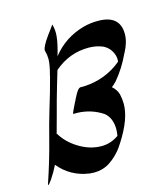

<svg xmlns="http://www.w3.org/2000/svg" viewBox="-90 -603 594 695"><g transform="rotate(-15 207.5 -255.0)"><path d="M5.4 24.4Q4.9 24.4 4.9 23.9Q4.9 22.5 6.3 18.1Q32.2 -58.1 52.2 -136.2Q64.9 -186.5 79.6 -235.8Q98.1 -294.9 113.8 -355L114.3 -358.4Q124.5 -396 124.5 -417Q124.5 -432.1 120.1 -447.3L119.6 -450.2Q119.6 -463.9 146 -500.5L155.8 -513.7Q169.9 -532.7 169.9 -533.7Q174.8 -517.6 174.8 -500.5Q174.8 -477.1 164.1 -437L158.7 -417.5Q205.1 -476.6 278.8 -496.6Q303.7 -503.4 333 -503.4Q415 -503.4 415 -432.6Q415 -401.9 396 -366.7Q395 -364.3 393.6 -362.3Q371.6 -314.9 338.4 -275.4Q329.6 -266.1 319.8 -258.3Q335.4 -245.6 341.3 -226.1Q345.7 -207 345.7 -189Q345.7 -133.3 297.4 -57.6Q274.9 -20 241.7 3.4Q214.4 23.4 177.2 23.4Q169.9 23.4 162.1 22.5Q92.3 13.2 47.9 -40.5Q36.1 -16.1 21 6.3Q20 7.3 17.1 11.7Q14.2 16.1 10.7 20Q7.3 23.9 5.4 24.4ZM229 -62Q263.7 -62 293.5 -83Q295.4 -95.2 295.9 -107.4Q295.9 -149.4 270 -170.9Q227.1 -199.7 174.3 -201.2H159.2V-201.7Q159.2 -205.6 175.8 -238.8Q179.2 -245.6 180.2 -247.1Q181.2 -248.5 182.6 -252.4L190.4 -267.1Q201.2 -286.6 209 -287.6H224.1Q304.7 -291.5 365.2 -341.8L365.7 -350.1Q365.7 -357.4 363.8 -364.7Q355.5 -393.6 329.1 -407.7Q303.7 -418.5 274.9 -418.5Q202.1 -418.5 145.5 -369.6L130.4 -318.8Q115.2 -267.6 101.6 -215.3Q92.3 -180.2 82.5 -145.5L84 -147Q104 -113.3 140.6 -89.8Q183.6 -62 229 -62Z"/></g></svg>

Font: Terrible Cursive
Style: Regular
Weight: 400
Designer: GGBotNet
Foundry: GGBotNet
Version: 1.00